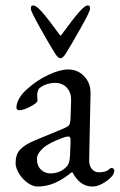

<svg xmlns="http://www.w3.org/2000/svg" viewBox="-20 -668 439 702"><path d="M37 0ZM37 -72Q37 -103 53.5 -121Q70 -139 108 -155L210 -197Q229 -205 233 -211Q237 -217 238 -237L240 -301Q241 -328 225 -346.5Q209 -365 181 -365Q166 -365 151 -360Q136 -355 126 -347Q116 -340 116 -318L117 -300Q117 -292 91.5 -278.5Q66 -265 51 -265Q46 -265 43 -267.5Q40 -270 40 -274Q40 -290 50.5 -308.5Q61 -327 80 -343Q114 -374 156.5 -394Q199 -414 229 -414Q265 -414 288.5 -388.5Q312 -363 311 -325L306 -85Q305 -64 315 -51Q325 -38 342 -38Q367 -38 379 -49Q384 -54 387 -54Q392 -54 395 -51Q398 -48 398 -43Q398 -39 395 -32.5Q392 -26 387 -21Q371 -5 352.5 4.5Q334 14 318 14Q272 14 245 -38H242Q209 -11 179 1.5Q149 14 117 14Q100 14 81 0.5Q62 -13 49.5 -33.5Q37 -54 37 -72ZM223 -58Q229 -64 232 -73Q235 -82 236 -99L238 -148V-154Q238 -162 236 -165.5Q234 -169 229 -169Q223 -169 209 -164Q159 -146 137 -126Q115 -106 115 -87Q115 -62 129.5 -48Q144 -34 164 -34Q199 -34 223 -58ZM181 -473Q162 -503 127.5 -564.5Q93 -626 93 -635Q93 -643 94.5 -645.5Q96 -648 102 -648Q112 -648 132 -626Q156 -599 198 -541Q200 -538 201.5 -538Q203 -538 205 -541Q247 -599 271 -626Q291 -648 300 -648Q306 -648 307.5 -645.5Q309 -643 309 -635Q309 -626 274.5 -564.5Q240 -503 221 -473Q210 -455 201 -455Q192 -455 181 -473Z"/></svg>

Font: EB Garamond
Style: Regular
Weight: 400
Designer: Georg Duffner and Octavio Pardo
Foundry: Georg Duffner
Version: Version 1.000; ttfautohint (v1.6)